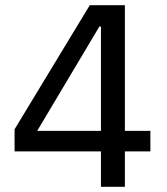

<svg xmlns="http://www.w3.org/2000/svg" viewBox="-20 -718 640 738"><path d="M368 0V-136H36V-221L325 -698H460V-215H558V-136H460V0ZM123 -215H368V-616H362Z"/></svg>

Font: IBM Plex Sans Text
Style: Regular
Weight: 450
Designer: Mike Abbink, Paul van der Laan, Pieter van Rosmalen
Foundry: Bold Monday
Version: Version 3.005